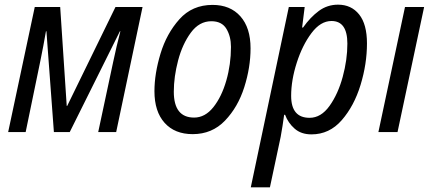

<svg xmlns="http://www.w3.org/2000/svg" viewBox="-20 -566 1853 823"><path d="M15 0H90L153 -305Q160 -338 166 -371Q172 -404 177 -432H179L211 0H279L494 -432H496Q488 -401 480 -367.5Q472 -334 465 -300L401 0H478L591 -536H475L268 -112H266L238 -536H129Z M806 9Q889 9 944.5 -49Q1000 -107 1027 -192Q1054 -277 1054 -359Q1054 -447 1010.5 -496Q967 -545 891 -545Q804 -545 749 -483.5Q694 -422 668 -336Q642 -250 642 -175Q642 -88 685.5 -39.5Q729 9 806 9ZM812 -62Q725 -62 725 -173Q725 -237 743.5 -307Q762 -377 798 -426Q834 -475 886 -475Q931 -475 950.5 -442.5Q970 -410 970 -365Q970 -290 950 -220.5Q930 -151 894.5 -106.5Q859 -62 812 -62Z M1055 237H1137L1183 21Q1187 1 1191 -26Q1195 -53 1198 -74H1202Q1215 -39 1243 -14.5Q1271 10 1315 10Q1392 10 1445 -51Q1498 -112 1525.5 -202Q1553 -292 1553 -380Q1553 -462 1519.5 -504Q1486 -546 1429 -546Q1383 -546 1346.5 -519Q1310 -492 1279 -448H1275L1286 -536H1218ZM1307 -61Q1228 -61 1228 -155Q1228 -222 1252 -297Q1276 -372 1315 -424Q1354 -476 1401 -476Q1469 -476 1469 -379Q1469 -310 1449 -236.5Q1429 -163 1392.5 -112Q1356 -61 1307 -61Z M1602 0 1716 -536H1798L1684 0Z"/></svg>

Font: Noto Sans UI SemiCondensed
Style: Italic
Weight: 400
Width: 4
Italic angle: -12°
Designer: Monotype Design Team
Foundry: Monotype Imaging Inc.
Version: Version 1.901